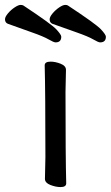

<svg xmlns="http://www.w3.org/2000/svg" viewBox="-92 -739 447 775"><path d="M132.3 -567.9Q125 -567.9 104.5 -579.8Q84 -591.8 36.6 -608.4Q-10.7 -625 -60.5 -643.1Q-71.8 -647.9 -71.8 -661.1Q-71.8 -670.9 -59.8 -685.1Q-47.9 -699.2 -32.7 -709.2Q-17.6 -719.2 -8.8 -719.2Q-2 -719.2 2.4 -716.8Q115.2 -642.1 135.3 -620.6Q155.3 -599.1 155.3 -590.8Q155.3 -567.9 132.3 -567.9ZM312 -567.9Q305.2 -567.9 284.7 -579.8Q264.2 -591.8 216.8 -608.4Q169.4 -625 119.1 -643.1Q108.4 -647.9 108.4 -661.1Q108.4 -670.9 120.4 -685.1Q132.3 -699.2 147.2 -709.2Q162.1 -719.2 171.4 -719.2Q178.2 -719.2 182.1 -716.8Q295.4 -642.1 315.4 -620.6Q335.4 -599.1 335.4 -590.8Q335.4 -567.9 312 -567.9ZM152.3 16.1Q133.3 16.1 111.3 7.6Q89.4 -1 89.4 -17.1L91.3 -105Q91.3 -368.2 88.4 -475.1Q88.4 -490.2 112.3 -490.2Q131.3 -490.2 152.8 -481.7Q174.3 -473.1 174.3 -457L172.4 -368.2Q172.4 -105 175.3 1Q175.3 16.1 152.3 16.1Z"/></svg>

Font: LXGW WenKai GB Screen
Style: Regular
Weight: 400
Designer: LXGW / Fontworks Inc.
Foundry: LXGW / Fontworks Inc.
Version: Version 1.321;February 19, 2024;FontCreator 14.0.0.2901 64-b